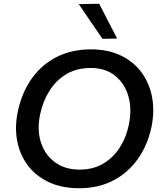

<svg xmlns="http://www.w3.org/2000/svg" viewBox="-20 -989 856 1021"><path d="M402 12Q307.5 12 238.2 -21Q169 -54 126.8 -111Q84.5 -168 71 -241.8Q57.5 -315.5 75 -397Q96.5 -498 149.2 -572Q202 -646 281.8 -686.2Q361.5 -726.5 464 -726.5Q555.5 -726.5 623.8 -693.2Q692 -660 734 -602Q776 -544 789.2 -469.2Q802.5 -394.5 785 -311.5Q764.5 -216 712.5 -143Q660.5 -70 581.8 -29Q503 12 402 12ZM403.5 -87Q475 -87 528.8 -118.8Q582.5 -150.5 617 -204.5Q651.5 -258.5 665 -325.5Q682.5 -408 662.8 -476.8Q643 -545.5 591.8 -586.5Q540.5 -627.5 462.5 -627.5Q389 -627.5 334.2 -595.5Q279.5 -563.5 244 -507.8Q208.5 -452 193.5 -381.5Q176 -299 197.5 -232.2Q219 -165.5 272.2 -126.2Q325.5 -87 403.5 -87ZM525 -782.5Q494 -827.5 462.5 -873.5Q431 -919.5 399 -967L507.5 -969Q531.5 -922.5 555.2 -876.2Q579 -830 603 -784Z"/></svg>

Font: Commissioner Medium
Style: Italic
Weight: 500
Italic angle: -12°
Designer: Kostas Bartsokas
Foundry: Kostas Bartsokas
Version: Version 1.000; ttfautohint (v1.8.3)